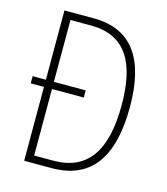

<svg xmlns="http://www.w3.org/2000/svg" viewBox="-108 -798 765 881"><g transform="rotate(15 275.0 -357.0)"><path d="M228 -714H89V-385H26V-351H89V0H219C406 0 494 -124 494 -364C494 -594 408 -714 228 -714ZM223 -679C388 -679 455 -567 455 -362C455 -146 381 -35 218 -35H127V-351H278V-385H127V-679Z"/></g></svg>

Font: Noto Sans Sinhala UI Condensed ExtraLight
Style: Regular
Weight: 200
Width: 3
Designer: Jelle Bosma - Monotype Design Team
Foundry: Monotype Imaging Inc.
Version: Version 2.006